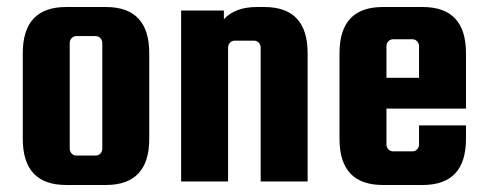

<svg xmlns="http://www.w3.org/2000/svg" viewBox="-20 -518 1379 548"><path d="M406 -366C406 -454 365 -498 282 -498H169C86 -498 45 -454 45 -366V-122C45 -34 86 10 169 10H282C365 10 406 -34 406 -122ZM272 -94C272 -83 264 -74 253 -74H198C187 -74 179 -83 179 -94V-395C179 -406 187 -415 198 -415H253C264 -415 272 -406 272 -395Z M631 -382C631 -393 639 -402 650 -402H705C716 -402 724 -393 724 -382V0H858V-366C858 -454 817 -498 734 -498H713C671 -498 640 -486 619 -463V-488H497V0H631Z M1073 -498C990 -498 949 -454 949 -366V-122C949 -34 990 10 1073 10H1186C1269 10 1310 -34 1310 -122V-160H1176V-106C1176 -95 1168 -86 1157 -86H1102C1091 -86 1083 -95 1083 -106V-208H1310V-366C1310 -454 1269 -498 1186 -498ZM1083 -386C1083 -397 1091 -406 1102 -406H1157C1168 -406 1176 -397 1176 -386V-296H1083Z"/></svg>

Font: sklik
Style: Regular
Weight: 400
Designer: Joe Prince
Foundry: Joe Prince
Version: Version 1.001